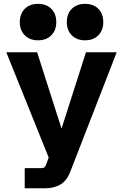

<svg xmlns="http://www.w3.org/2000/svg" viewBox="-20 -803 649 1013"><path d="M110.4 190.4V84H198.7Q209.5 84 214.6 79.6Q219.7 75.2 224.1 63.5L251 -10.3L242.7 42.5L13.2 -527.3H175.8L312 -101.6L297.9 -103.5L433.6 -527.3H595.7L350.6 103.5Q331.5 152.3 297.4 171.4Q263.2 190.4 217.3 190.4ZM180.7 -590.3Q137.2 -590.3 110.8 -616.7Q84.5 -643.1 84.5 -686.5Q84.5 -730.5 110.8 -756.6Q137.2 -782.7 180.7 -782.7Q224.6 -782.7 250.7 -756.6Q276.9 -730.5 276.9 -686.5Q276.9 -643.1 250.7 -616.7Q224.6 -590.3 180.7 -590.3ZM428.7 -590.3Q385.3 -590.3 358.9 -616.7Q332.5 -643.1 332.5 -686.5Q332.5 -730.5 358.9 -756.6Q385.3 -782.7 428.7 -782.7Q472.7 -782.7 498.8 -756.6Q524.9 -730.5 524.9 -686.5Q524.9 -643.1 498.8 -616.7Q472.7 -590.3 428.7 -590.3Z"/></svg>

Font: Schibsted Grotesk
Style: Bold
Weight: 700
Designer: Bakken & Baeck AS, Henrik Kongsvoll
Foundry: Schibsted ASA
Version: Version 1.100;gftools[0.9.25]